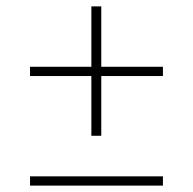

<svg xmlns="http://www.w3.org/2000/svg" viewBox="-20 -581 604 601"><path d="M490 -372V-343H297V-156H266V-343H74V-372H266V-561H297V-372ZM74 -29H490V0H74Z"/></svg>

Font: Montserrat Alternates ExLight
Style: Regular
Weight: 275
Designer: Julieta Ulanovsky
Foundry: Julieta Ulanovsky
Version: Version 7.200